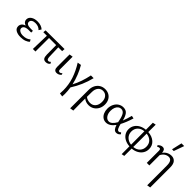

<svg xmlns="http://www.w3.org/2000/svg" viewBox="198 -1991 3561 3561"><g transform="rotate(45 1978.0 -211.0)"><path d="M42 -105Q42 -143 65 -171Q88 -199 132 -213Q98 -224 79 -246Q60 -268 60 -301Q60 -356 109.5 -389.5Q159 -423 236 -423Q335 -423 393 -370L361 -321Q340 -346 306.5 -360Q273 -374 230 -374Q185 -374 155 -355.5Q125 -337 125 -302Q125 -270 153 -254Q181 -238 236 -238H297V-193H236Q171 -193 139.5 -173Q108 -153 108 -119Q108 -86 142 -64.5Q176 -43 230 -43Q276 -43 314.5 -56.5Q353 -70 378 -95L401 -57Q378 -29 329.5 -10.5Q281 8 214 8Q140 8 91 -20.5Q42 -49 42 -105Z M544 -357H451L457 -411L951 -414L946 -355H846L853 -121Q854 -79 864 -61.5Q874 -44 893 -44Q906 -44 918 -50Q930 -56 939 -68L959 -39Q947 -18 924.5 -6.5Q902 5 873 5Q828 5 810 -23Q792 -51 791 -111L789 -356H602L601 0H534Z M1087 -80V-409L1157 -420V-91Q1157 -44 1191 -44Q1219 -44 1238 -71L1252 -43Q1238 -21 1213 -8Q1188 5 1158 5Q1123 5 1105 -17Q1087 -39 1087 -80Z M1476 144Q1476 -2 1431.5 -137Q1387 -272 1301 -409L1374 -421Q1421 -342 1458.5 -248Q1496 -154 1518 -56Q1603 -217 1642 -414H1714Q1657 -183 1531 11Q1544 99 1544 170Q1544 205 1541 238L1472 228Q1476 189 1476 144Z M1802 -193Q1802 -262 1829.5 -314Q1857 -366 1904.5 -394.5Q1952 -423 2012 -423Q2070 -423 2115 -397Q2160 -371 2184.5 -324Q2209 -277 2209 -216Q2209 -153 2182 -102Q2155 -51 2107.5 -21.5Q2060 8 2000 8Q1962 8 1928.5 -3.5Q1895 -15 1871 -37L1870 98Q1870 152 1872 278L1801 289Q1802 125 1802 -193ZM1988 -41Q2057 -41 2096.5 -88Q2136 -135 2136 -212Q2136 -286 2099.5 -329Q2063 -372 2004 -372Q1945 -372 1908.5 -327.5Q1872 -283 1872 -206L1871 -82Q1891 -63 1923.5 -52Q1956 -41 1988 -41Z M2293 -195Q2293 -262 2319.5 -314Q2346 -366 2390.5 -394.5Q2435 -423 2488 -423Q2560 -423 2596 -375.5Q2632 -328 2652 -241Q2685 -325 2710 -421L2765 -409Q2720 -262 2668 -167Q2683 -104 2700 -73Q2717 -42 2742 -42Q2753 -42 2764 -48Q2775 -54 2783 -65L2808 -37Q2795 -17 2773 -4.5Q2751 8 2726 8Q2689 8 2666 -20.5Q2643 -49 2627 -100Q2548 8 2456 8Q2407 8 2370 -18.5Q2333 -45 2313 -91.5Q2293 -138 2293 -195ZM2480 -44Q2548 -44 2612 -158Q2607 -175 2602 -204Q2586 -287 2557.5 -330.5Q2529 -374 2478 -374Q2447 -374 2420.5 -354Q2394 -334 2378.5 -296.5Q2363 -259 2363 -209Q2363 -138 2396 -91Q2429 -44 2480 -44Z M3077 11Q3008 7 2954 -21Q2900 -49 2870 -96Q2840 -143 2840 -203Q2840 -263 2870.5 -311Q2901 -359 2954.5 -388Q3008 -417 3076 -423L3075 -606L3138 -618L3137 -424Q3242 -417 3307 -360Q3372 -303 3372 -212Q3372 -151 3342 -102.5Q3312 -54 3258.5 -24.5Q3205 5 3136 11L3135 204L3078 215ZM3077 -32 3076 -383Q2997 -376 2952 -329Q2907 -282 2907 -210Q2907 -136 2954.5 -88.5Q3002 -41 3077 -32ZM3305 -206Q3305 -282 3259 -327.5Q3213 -373 3137 -382L3136 -31Q3215 -38 3260 -86Q3305 -134 3305 -206Z M3732 -368Q3691 -368 3652 -343Q3613 -318 3589 -270V0H3522V-318Q3522 -364 3492 -364Q3467 -364 3448 -347L3430 -372Q3448 -393 3472 -406Q3496 -419 3521 -419Q3557 -419 3573 -395Q3589 -371 3589 -334V-333Q3656 -419 3756 -419Q3816 -419 3852.5 -377.5Q3889 -336 3889 -248V278L3821 289V-225Q3821 -300 3798 -334Q3775 -368 3732 -368ZM3721 -711H3792L3720 -509H3675Z"/></g></svg>

Font: LXGW Bright TC
Style: Regular
Weight: 400
Designer: Christian Thalmann (Catharsis Fonts)
Foundry: LXGW / Christian Thalmann (Catharsis Fonts) / Fontworks Inc.
Version: Version 5.501